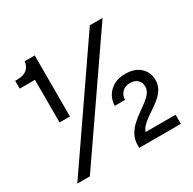

<svg xmlns="http://www.w3.org/2000/svg" viewBox="-160 -894 1064 1058"><g transform="rotate(-30 372.5 -364.5)"><path d="M123 -341V-612H26V-662H41Q80 -662 101 -680Q122 -698 125 -729H189V-341ZM39 0 535 -721H616L119 0ZM433 0V-15Q433 -51 447.5 -78.5Q462 -106 484.5 -127Q507 -148 532.5 -166Q558 -184 580.5 -201Q603 -218 617 -236Q631 -254 631 -277Q631 -304 613.5 -319.5Q596 -335 568 -335Q535 -335 516.5 -316Q498 -297 498 -268H432Q434 -322 471 -357Q508 -392 570 -392Q629 -392 663.5 -360.5Q698 -329 698 -279Q698 -251 685.5 -228Q673 -205 653 -187Q633 -169 610 -153.5Q587 -138 565.5 -123Q544 -108 528.5 -92Q513 -76 507 -58H698V0Z"/></g></svg>

Font: Mona Sans ExtraLight Medium
Style: Regular
Weight: 500
Version: Version 2.000